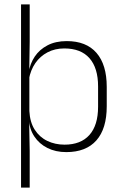

<svg xmlns="http://www.w3.org/2000/svg" viewBox="-20 -684 562 876"><path d="M282.5 10Q234 10 196.5 -8.8Q159 -27.5 136.5 -61.5Q114 -95.5 111.5 -141H98.5L114 -177.5Q116.5 -126.5 138.5 -92.2Q160.5 -58 196 -41Q231.5 -24 274.5 -24Q348.5 -24 388 -68.2Q427.5 -112.5 427.5 -197V-289.5Q427.5 -374 388.2 -418.5Q349 -463 273.5 -463Q230.5 -463 196.8 -445.2Q163 -427.5 141.2 -396Q119.5 -364.5 112 -322.5L99 -354H111Q117 -393.5 138.5 -425.8Q160 -458 196.8 -477.2Q233.5 -496.5 284.5 -496.5Q373.5 -496.5 420.2 -442.8Q467 -389 467 -287.5V-199Q467 -97 419.8 -43.5Q372.5 10 282.5 10ZM76 172V-664H115.5V-494L113.5 -361L114 -345.5V-139L113 -128L115.5 4.5V172Z"/></svg>

Font: Anek Latin ExtraLight
Style: Regular
Weight: 250
Designer: Yesha Goshar
Foundry: Ek Type
Version: Version 1.003